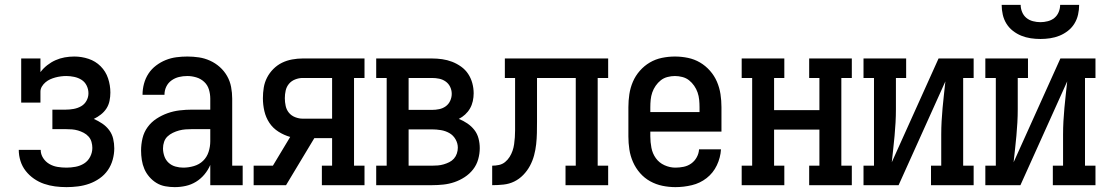

<svg xmlns="http://www.w3.org/2000/svg" viewBox="-20 -760 4540 788"><path d="M253 8Q229 8 206 5Q183 2 161 -5.5Q139 -13 119.5 -26.5Q100 -40 85.5 -58.5Q71 -77 64 -99.5Q57 -122 57 -145H147Q147 -127 157 -111.5Q167 -96 182.5 -87Q198 -78 216 -75Q234 -72 253 -72Q271 -72 290 -75.5Q309 -79 325 -89Q341 -99 350 -116.5Q359 -134 359 -153Q359 -165 355.5 -177.5Q352 -190 343.5 -199.5Q335 -209 323.5 -215Q312 -221 300 -224.5Q288 -228 275.5 -229Q263 -230 250 -230H195V-310H250Q266 -310 282.5 -313Q299 -316 313 -324Q327 -332 335 -346.5Q343 -361 343 -377Q343 -394 335.5 -409Q328 -424 314.5 -432.5Q301 -441 284.5 -444.5Q268 -448 252 -448Q241 -448 229.5 -446.5Q218 -445 207 -442Q196 -439 186 -434.5Q176 -430 167 -422.5Q158 -415 152 -405Q146 -395 146 -384V-339H67V-520H146V-464Q158 -480 174 -492.5Q190 -505 208 -513Q226 -521 245.5 -524.5Q265 -528 285 -528Q315 -528 343.5 -518.5Q372 -509 393 -488Q414 -467 423.5 -438.5Q433 -410 433 -380Q433 -363 429.5 -346Q426 -329 417 -315Q408 -301 394 -290Q380 -279 365 -272Q383 -264 399.5 -253Q416 -242 428 -226Q440 -210 444.5 -190.5Q449 -171 449 -151Q449 -128 442.5 -104.5Q436 -81 422.5 -61.5Q409 -42 389 -28Q369 -14 346.5 -6Q324 2 300 5Q276 8 253 8Z M697 8Q678 8 658.5 4.5Q639 1 622.5 -9Q606 -19 593 -34Q580 -49 572.5 -66.5Q565 -84 562 -103.5Q559 -123 559 -142Q559 -168 565 -193Q571 -218 586 -238.5Q601 -259 622.5 -273Q644 -287 668 -295.5Q692 -304 717.5 -307Q743 -310 768 -310H843V-355Q843 -374 837.5 -392.5Q832 -411 818 -424Q804 -437 785.5 -442.5Q767 -448 749 -448Q731 -448 714.5 -444Q698 -440 684 -430Q670 -420 662.5 -404.5Q655 -389 655 -371H565V-372Q565 -394 571 -416.5Q577 -439 589.5 -458Q602 -477 620.5 -491Q639 -505 660 -513.5Q681 -522 703.5 -525Q726 -528 749 -528Q773 -528 796.5 -524.5Q820 -521 842 -511Q864 -501 882 -485Q900 -469 912 -448Q924 -427 928.5 -403Q933 -379 933 -355V-80H976V0H843V-83Q834 -62 819 -44Q804 -26 784.5 -14Q765 -2 742.5 3Q720 8 697 8ZM732 -72Q754 -72 776 -78.5Q798 -85 813.5 -100Q829 -115 836 -136.5Q843 -158 843 -180V-230H768Q755 -230 741.5 -229Q728 -228 715 -224.5Q702 -221 689.5 -215Q677 -209 667.5 -200Q658 -191 653.5 -178Q649 -165 649 -151Q649 -135 654.5 -119Q660 -103 672 -92Q684 -81 700 -76.5Q716 -72 732 -72Z M1021 0V-80H1100L1171 -198Q1146 -205 1123 -219.5Q1100 -234 1085.5 -256Q1071 -278 1065 -304Q1059 -330 1059 -357Q1059 -379 1062.5 -400.5Q1066 -422 1076 -441.5Q1086 -461 1102 -477Q1118 -493 1137.5 -502.5Q1157 -512 1179 -516Q1201 -520 1222 -520H1476V-440H1433V-80H1476V0H1301V-80H1343V-193H1270L1184 -50L1154 0ZM1343 -273V-440H1222Q1207 -440 1191.5 -434Q1176 -428 1166 -416Q1156 -404 1152.5 -388.5Q1149 -373 1149 -357Q1149 -341 1152.5 -325Q1156 -309 1166 -297Q1176 -285 1191.5 -279Q1207 -273 1222 -273Z M1524 0V-80H1567V-440H1524V-520H1753Q1774 -520 1795 -517Q1816 -514 1835.5 -506.5Q1855 -499 1872.5 -486.5Q1890 -474 1901.5 -456.5Q1913 -439 1918.5 -418.5Q1924 -398 1924 -377Q1924 -361 1920.5 -345Q1917 -329 1909 -315Q1901 -301 1889 -290Q1877 -279 1863 -272Q1881 -265 1898 -253.5Q1915 -242 1927 -226.5Q1939 -211 1944 -191.5Q1949 -172 1949 -152Q1949 -129 1942.5 -106Q1936 -83 1921.5 -64.5Q1907 -46 1887 -33Q1867 -20 1845 -12.5Q1823 -5 1799.5 -2.5Q1776 0 1753 0ZM1753 -309Q1768 -309 1782.5 -312Q1797 -315 1809 -323.5Q1821 -332 1827.5 -346Q1834 -360 1834 -375Q1834 -390 1827.5 -403.5Q1821 -417 1809 -425.5Q1797 -434 1782.5 -437Q1768 -440 1753 -440H1657V-309ZM1657 -80H1753Q1765 -80 1777 -81Q1789 -82 1801 -85.5Q1813 -89 1824 -94.5Q1835 -100 1843 -109Q1851 -118 1855 -130Q1859 -142 1859 -154Q1859 -172 1849.5 -188.5Q1840 -205 1824 -214Q1808 -223 1789.5 -226Q1771 -229 1753 -229H1657Z M2000 0V-80Q2014 -80 2028 -83Q2042 -86 2053 -95Q2064 -104 2071.5 -116Q2079 -128 2083.5 -141Q2088 -154 2090 -168Q2092 -182 2093 -196.5Q2094 -211 2094 -225Q2094 -239 2094 -253V-440H2052V-520H2476V-440H2433V-80H2476V0H2301V-80H2343V-440H2184V-261Q2184 -237 2183.5 -214Q2183 -191 2180.5 -168Q2178 -145 2172 -122.5Q2166 -100 2155 -79.5Q2144 -59 2127.5 -42Q2111 -25 2090.5 -15Q2070 -5 2046.5 -2.5Q2023 0 2000 0Z M2752 8Q2725 8 2698.5 2.5Q2672 -3 2648.5 -16Q2625 -29 2607 -49.5Q2589 -70 2578 -95Q2567 -120 2563 -146.5Q2559 -173 2559 -200V-320Q2559 -347 2563 -373.5Q2567 -400 2577.5 -424.5Q2588 -449 2606 -469.5Q2624 -490 2647 -503.5Q2670 -517 2696.5 -522.5Q2723 -528 2750 -528Q2777 -528 2803.5 -522.5Q2830 -517 2853 -503.5Q2876 -490 2894 -469.5Q2912 -449 2922.5 -424.5Q2933 -400 2937 -373.5Q2941 -347 2941 -320V-220H2649V-200Q2649 -177 2653.5 -153.5Q2658 -130 2671.5 -111Q2685 -92 2707 -82Q2729 -72 2752 -72Q2769 -72 2786 -75.5Q2803 -79 2817 -89Q2831 -99 2839.5 -114.5Q2848 -130 2849 -147H2939Q2937 -113 2922 -81.5Q2907 -50 2880 -29Q2853 -8 2819.5 0Q2786 8 2752 8ZM2649 -300H2851V-320Q2851 -335 2849.5 -350.5Q2848 -366 2843 -380.5Q2838 -395 2829 -408Q2820 -421 2808 -430.5Q2796 -440 2780.5 -444Q2765 -448 2750 -448Q2735 -448 2719.5 -444Q2704 -440 2692 -430.5Q2680 -421 2671 -408Q2662 -395 2657 -380.5Q2652 -366 2650.5 -350.5Q2649 -335 2649 -320Z M3024 0V-80H3067V-440H3024V-520H3199V-440H3157V-308H3343V-440H3301V-520H3476V-440H3433V-80H3476V0H3301V-80H3343V-228H3157V-80H3199V0Z M3524 0V-80H3567V-440H3524V-520H3699V-440H3657V-312Q3657 -285 3655.5 -257.5Q3654 -230 3651.5 -203Q3649 -176 3646 -149Q3643 -122 3640 -94L3832 -520H3976V-440H3933V-80H3976V0H3801V-80H3843V-208Q3843 -235 3844.5 -262.5Q3846 -290 3848.5 -317Q3851 -344 3854 -371Q3857 -398 3860 -426L3668 0Z M4024 0V-80H4067V-440H4024V-520H4199V-440H4157V-312Q4157 -285 4155.5 -257.5Q4154 -230 4151.5 -203Q4149 -176 4146 -149Q4143 -122 4140 -94L4332 -520H4476V-440H4433V-80H4476V0H4301V-80H4343V-208Q4343 -235 4344.5 -262.5Q4346 -290 4348.5 -317Q4351 -344 4354 -371Q4357 -398 4360 -426L4168 0ZM4250 -600Q4230 -600 4210 -603Q4190 -606 4171.5 -613.5Q4153 -621 4137 -633.5Q4121 -646 4110.5 -663Q4100 -680 4095.5 -700Q4091 -720 4091 -740H4169Q4169 -725 4175 -710.5Q4181 -696 4192.5 -686.5Q4204 -677 4219.5 -673Q4235 -669 4250 -669Q4265 -669 4280.5 -673Q4296 -677 4307.5 -686.5Q4319 -696 4325 -710.5Q4331 -725 4331 -740H4409Q4409 -720 4404.5 -700Q4400 -680 4389.5 -663Q4379 -646 4363 -633.5Q4347 -621 4328.5 -613.5Q4310 -606 4290 -603Q4270 -600 4250 -600Z"/></svg>

Font: Iosevka Curly Slab Medium
Style: Regular
Weight: 500
Monospace: yes
Designer: Belleve Invis
Foundry: Belleve Invis
Version: Version 22.1.2; ttfautohint (v1.8.4)